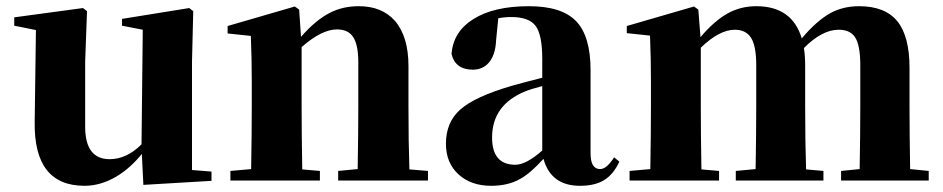

<svg xmlns="http://www.w3.org/2000/svg" viewBox="-20 -583 3045 620"><path d="M253 17Q89 17 92 -189L96 -486L26 -500V-527L248 -557L261 -547L255 -384V-174Q255 -69 334 -69Q389 -69 437 -117L441 -487L374 -500V-522L591 -557L604 -547L600 -384V-34L663 -29V1L443 14L438 -86Q401 -40 356 -13Q305 17 253 17Z M724 0V-31L791 -37Q793 -155 793 -238V-321Q793 -395 790 -467L715 -475V-499L932 -562L946 -552L952 -464Q1000 -519 1046 -542Q1087 -563 1139 -563Q1213 -563 1255 -516Q1299 -465 1299 -370V-238Q1299 -123 1302 -36L1362 -31V0H1072V-31L1135 -37Q1137 -153 1137 -238V-382Q1137 -439 1120 -464Q1104 -488 1068 -488Q1019 -488 954 -431V-238Q954 -154 956 -36L1013 -31V0Z M1566 17Q1501 17 1460.5 -20Q1420 -57 1420 -119Q1420 -188 1466 -229Q1513 -271 1633 -306Q1661 -314 1731 -332V-393Q1731 -471 1709.5 -499.5Q1688 -528 1631 -528Q1609 -528 1589 -524L1582 -453Q1580 -405 1558 -380Q1538 -358 1507 -358Q1450 -358 1438 -409Q1444 -481 1508 -521Q1574 -563 1688 -563Q1794 -563 1840.5 -514.5Q1887 -466 1887 -357V-88Q1887 -37 1918 -37Q1939 -37 1963 -75L1980 -61Q1961 -20 1931 -1.5Q1901 17 1853 17Q1759 17 1735 -70Q1692 -23 1661 -6Q1622 17 1566 17ZM1644 -51Q1679 -51 1731 -97V-305Q1693 -295 1676 -288Q1569 -244 1569 -139Q1569 -51 1644 -51ZM1517 -504 1533 -510Z M2013 0V-31L2080 -37Q2082 -155 2082 -238V-321Q2082 -395 2079 -468L2004 -476V-499L2221 -562L2235 -552L2242 -463Q2286 -515 2328.5 -539Q2371 -563 2422 -563Q2538 -563 2569 -459Q2617 -516 2662 -541Q2703 -563 2754 -563Q2838 -563 2877.5 -514.5Q2917 -466 2917 -364V-238Q2917 -151 2919 -37L2979 -31V0H2696V-31L2756 -37Q2758 -153 2758 -238V-373Q2758 -437 2741 -463Q2725 -487 2688 -487Q2635 -487 2576 -428Q2580 -404 2580 -370V-238Q2580 -123 2583 -36L2639 -31V0H2356V-31L2420 -37Q2422 -153 2422 -238V-373Q2422 -434 2405.5 -460.5Q2389 -487 2353 -487Q2303 -487 2243 -429V-238Q2243 -154 2245 -36L2302 -31V0Z"/></svg>

Font: GenRyuMin TW H
Style: Regular
Weight: 900
Version: Version 1.501;PS 1;hotconv 16.6.51;makeotf.lib2.5.65220